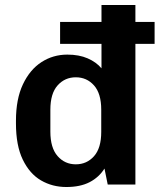

<svg xmlns="http://www.w3.org/2000/svg" viewBox="-20 -740 640 770"><path d="M246 10Q190 10 144.5 -16.5Q99 -43 71.5 -99.5Q44 -156 44 -245V-256Q44 -343 72 -402Q100 -461 146.5 -491Q193 -521 250 -521Q297 -521 331.5 -506Q366 -491 387 -466V-720H523V0H412L399 -64Q377 -29 339.5 -9.5Q302 10 246 10ZM284 -81Q328 -81 357 -113.5Q386 -146 386 -211V-300Q386 -365 357 -397.5Q328 -430 284 -430Q240 -430 211 -397.5Q182 -365 182 -300V-212Q182 -147 211 -114Q240 -81 284 -81ZM221 -564V-652H600V-564Z"/></svg>

Font: Chivo Mono Medium SemiBold
Style: Regular
Weight: 600
Monospace: yes
Version: Version 1.008